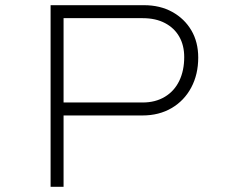

<svg xmlns="http://www.w3.org/2000/svg" viewBox="-20 -720 906 740"><path d="M175 0V-700H535Q597 -700 644 -674Q691 -648 717.5 -603Q744 -558 744 -498Q744 -433 717 -382.5Q690 -332 641.5 -303.5Q593 -275 529 -275H225V0ZM225 -325H530Q579 -325 615.5 -347Q652 -369 671 -408.5Q690 -448 690 -500Q690 -545 671 -578.5Q652 -612 616 -631Q580 -650 530 -650H225Z"/></svg>

Font: Lexend Tera ExtraLight
Style: Regular
Weight: 250
Designer: Bonnie Shaver-Troup, Thomas Jockin
Foundry: Lexend
Version: Version 1.007